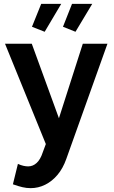

<svg xmlns="http://www.w3.org/2000/svg" viewBox="-20 -751 590 997"><path d="M47 206 73 100Q88 107 101.5 110Q115 113 126 113Q151 113 170.5 95Q190 77 202 40L218 -3L6 -524H145L286 -137L410 -524H538L324 75Q307 123 279 156.5Q251 190 215 208Q179 226 139 226Q118 226 96.5 221Q75 216 47 206ZM212 -586 146 -612 194 -731H298ZM354 -731H459L372 -586L307 -612Z"/></svg>

Font: YasnoRaleway
Style: Bold
Weight: 700
Designer: Matt McInerney, Pablo Impallari, Rodrigo Fuenzalida
Foundry: Matt McInerney, Pablo Impallari, Rodrigo Fuenzalida
Version: Version 4.026